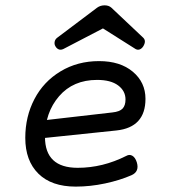

<svg xmlns="http://www.w3.org/2000/svg" viewBox="-20 -692 640 723"><path d="M75.2 -172.9Q75.2 -86.9 124.5 -38.1Q173.8 10.7 265.1 10.7Q319.8 10.7 375.7 -1.2Q431.6 -13.2 475.1 -32.2Q505.9 -45.9 495.1 -81.1Q489.3 -99.1 478.3 -105.5Q467.3 -111.8 455.6 -105Q366.7 -60.1 272.5 -60.1Q149.4 -60.1 149.4 -176.3Q149.4 -268.1 202.4 -329.6Q255.4 -391.1 345.7 -391.1Q397 -391.1 424.8 -370.4Q452.6 -349.6 452.6 -317.4Q452.6 -294.9 441.7 -283.2Q430.7 -271.5 403.3 -268.6L139.2 -238.3L123 -169.9L418.5 -200.7Q527.8 -212.4 527.8 -319.8Q527.8 -381.8 480.2 -421.9Q432.6 -461.9 353 -461.9Q272 -461.9 208 -423.3Q144 -384.8 109.6 -318.8Q75.2 -252.9 75.2 -172.9ZM367.7 -585 490.7 -507.3Q499 -502.9 506.6 -506.1Q514.2 -509.3 519.5 -517.6Q531.7 -537.6 519.5 -549.8L399.4 -663.1Q389.6 -671.9 374 -671.9Q357.9 -671.9 345.7 -663.1L195.3 -549.8Q187.5 -543.9 185.8 -534.7Q184.1 -525.4 188.5 -518.1Q192.9 -509.8 200.7 -506.3Q208.5 -502.9 218.3 -507.3Z"/></svg>

Font: Courier Prime Code
Style: Italic
Weight: 400
Italic angle: -10°
Designer: Alan Dague-Greene
Foundry: Quote-Unquote Apps
Version: Version 3.18